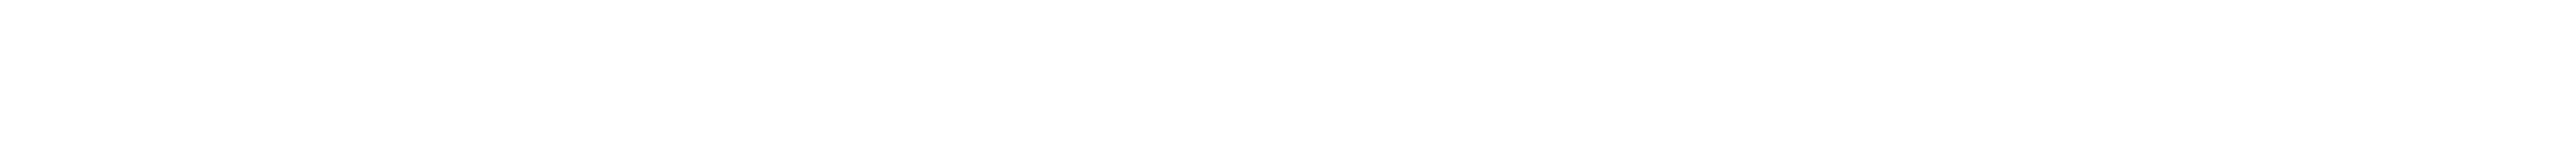

<svg xmlns="http://www.w3.org/2000/svg" viewBox="-20 41 665 40"><path d="M63 61Z"/></svg>

Font: MewTooHand
Style: BdCond
Weight: 400
Designer: Mew Too, Robert Jablonski
Version: Version 0.77